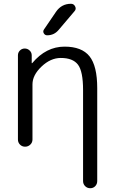

<svg xmlns="http://www.w3.org/2000/svg" viewBox="-20 -777 605 1017"><path d="M75 -38V-484Q75 -499 85.5 -509.5Q96 -520 111 -520Q126 -520 137 -509.5Q148 -499 148 -484V-443Q148 -442 149 -442Q150 -442 151 -443Q224 -530 322 -530Q413 -530 454 -479Q495 -428 495 -310V182Q495 198 484.5 209Q474 220 458 220Q442 220 431 209Q420 198 420 182V-300Q420 -399 393 -434.5Q366 -470 302 -470Q248 -470 200 -424.5Q152 -379 152 -330V-38Q152 -22 140.5 -11Q129 0 113 0Q97 0 86 -11Q75 -22 75 -38ZM277 -715Q306 -757 356 -757Q371 -757 378 -743Q385 -729 375 -718L291 -619Q267 -590 230 -590Q218 -590 212 -600.5Q206 -611 213 -621Z"/></svg>

Font: Rounded Mplus 1c
Style: Regular
Weight: 400
Version: Version 1.059.20150529